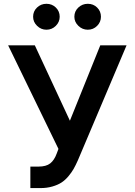

<svg xmlns="http://www.w3.org/2000/svg" viewBox="-20 -961 695 991"><path d="M219.7 -807.6Q191.9 -807.6 171.4 -827.6Q150.9 -847.7 150.9 -874.5Q150.9 -902.8 171.1 -922.1Q191.4 -941.4 219.7 -941.4Q248.5 -941.4 268.3 -922.1Q288.1 -902.8 288.1 -874.5Q288.1 -847.7 268.1 -827.6Q248 -807.6 219.7 -807.6ZM433.1 -807.6Q405.3 -807.6 384.5 -827.6Q363.8 -847.7 363.8 -874.5Q363.8 -902.8 384.3 -922.1Q404.8 -941.4 433.1 -941.4Q461.9 -941.4 481.4 -922.1Q501 -902.8 501 -874.5Q501 -847.2 481.2 -827.4Q461.4 -807.6 433.1 -807.6ZM136.7 9.8V-101.1H178.2Q218.3 -101.1 239.3 -117.7Q260.3 -134.3 272.5 -168L281.7 -192.4L22 -727.1H159.7L340.8 -337.9L497.6 -727.1H633.3L382.3 -134.3Q370.6 -107.9 360.1 -89.4Q349.6 -70.8 332.8 -50.8Q315.9 -30.8 296.9 -18.6Q277.8 -6.3 250 1.7Q222.2 9.8 188.5 9.8Z"/></svg>

Font: Interop SemBd
Style: Regular
Weight: 600
Designer: Rasmus Andersson, Google, Jang Haemin
Foundry: jhaemin
Version: Version 1.007